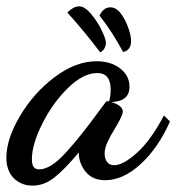

<svg xmlns="http://www.w3.org/2000/svg" viewBox="-46 -535 553 602"><path d="M-26 -41Q-26 -99 16.5 -171Q59 -243 125 -293Q191 -343 257 -343Q301 -343 330.5 -320.5Q360 -298 360 -263Q360 -217 303 -215Q339 -204 339 -185Q339 -178 332 -164Q325 -150 316 -135Q300 -109 291 -89.5Q282 -70 282 -53Q282 -38 289.5 -27.5Q297 -17 312 -17Q340 -17 383.5 -56Q427 -95 468 -173L487 -154Q450 -71 395 -20.5Q340 30 284 30Q244 30 222.5 3.5Q201 -23 201 -57Q156 -3 124 22Q92 47 56 47Q21 47 -2.5 24Q-26 1 -26 -41ZM264 -186 284 -213Q287 -218 292 -218L296 -217Q301 -233 301 -254Q301 -306 259 -306Q215 -306 167 -259Q119 -212 86.5 -147Q54 -82 54 -36Q54 -19 59.5 -11.5Q65 -4 77 -4Q112 -4 158.5 -54.5Q205 -105 264 -186ZM165 -496Q175 -505 183.5 -510Q192 -515 203 -515Q219 -515 238.5 -492.5Q258 -470 272 -441.5Q286 -413 286 -401Q286 -392 281.5 -383.5Q277 -375 268 -371Q220 -435 165 -496ZM266 -486Q278 -512 300 -512Q318 -512 332.5 -493Q347 -474 356 -448.5Q365 -423 365 -407Q365 -391 358 -382.5Q351 -374 340 -372Q305 -437 266 -486Z"/></svg>

Font: Dancing Script
Style: Bold
Weight: 700
Designer: Pablo Impallari
Foundry: Pablo Impallari
Version: Version 2.000